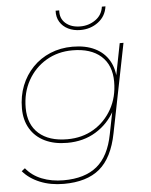

<svg xmlns="http://www.w3.org/2000/svg" viewBox="-60 -766 797 1013"><g transform="rotate(-5 338.5 -260.0)"><path d="M237 197Q167 197 111 174Q55 151 21 111L39 97Q71 137 122.5 157.5Q174 178 238 178Q350 178 414.5 125Q479 72 501 -43L534 -209L556 -269L558 -329L595 -517H615L521 -46Q496 82 427.5 139.5Q359 197 237 197ZM274 -17Q205 -17 155 -41.5Q105 -66 78 -111.5Q51 -157 51 -219Q51 -284 72.5 -338.5Q94 -393 133.5 -434Q173 -475 227 -497.5Q281 -520 345 -520Q414 -520 463 -496Q512 -472 538 -427Q564 -382 564 -318Q565 -233 528 -165Q491 -97 425.5 -57Q360 -17 274 -17ZM276 -36Q355 -36 416 -72.5Q477 -109 512.5 -172.5Q548 -236 548 -317Q548 -405 494 -453Q440 -501 343 -501Q265 -501 203.5 -464.5Q142 -428 106.5 -364.5Q71 -301 71 -220Q71 -132 125 -84Q179 -36 276 -36ZM395 -604Q359 -604 330.5 -618Q302 -632 286.5 -657.5Q271 -683 273 -717H292Q289 -674 318.5 -648.5Q348 -623 396 -623Q441 -623 476.5 -648Q512 -673 518 -717H537Q530 -665 489.5 -634.5Q449 -604 395 -604Z"/></g></svg>

Font: Montserrat Thin Thin
Style: Italic
Weight: 250
Italic angle: -11.3°
Version: Version 9.000